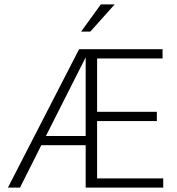

<svg xmlns="http://www.w3.org/2000/svg" viewBox="-20 -854 807 874"><path d="M16 0 340 -630H720V-588H422V-345H694V-303H422V-42H723V0H370V-193H168L71 0ZM370 -593 189 -235H370ZM391 -710H349L439 -834H502Z"/></svg>

Font: Mukta Vaani ExtraLight
Style: Regular
Weight: 275
Designer: Noopur Datye, Girish Dalvi, Yashodeep Gholap, Pallavi Karambelkar
Foundry: Ek Type
Version: Version 2.538;PS 1.000;hotconv 16.6.51;makeotf.lib2.5.65220;